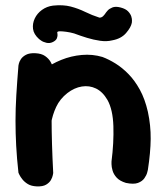

<svg xmlns="http://www.w3.org/2000/svg" viewBox="-20 -698 621 718"><path d="M451 -14Q428 -21 416.5 -33.5Q405 -46 401 -60Q397 -74 397 -84Q397 -94 397 -94Q406 -165 404 -226.5Q402 -288 382 -324Q364 -355 339 -367Q314 -379 286 -374.5Q258 -370 232 -350Q204 -328 190 -298Q176 -268 171 -236Q166 -204 165 -177Q165 -149 165 -129.5Q165 -110 165.5 -96Q166 -82 166 -69Q166 -69 166 -63Q166 -57 162.5 -49Q159 -41 149.5 -34.5Q140 -28 121 -26Q105 -25 92 -34Q79 -43 72 -51.5Q65 -60 65 -60Q55 -76 53.5 -91Q52 -106 53.5 -126.5Q55 -147 51 -178Q47 -216 47 -244.5Q47 -273 51 -296.5Q55 -320 64 -341.5Q73 -363 89 -386Q110 -413 141 -436Q172 -459 209 -474Q246 -489 286 -492.5Q326 -496 363 -485Q387 -476 412 -460.5Q437 -445 460.5 -421Q484 -397 503 -362.5Q522 -328 533 -280Q544 -229 543.5 -178.5Q543 -128 533 -63Q533 -63 530.5 -53Q528 -43 520 -31.5Q512 -20 496 -14Q480 -8 451 -14ZM117 -1Q97 -2 84.5 -9.5Q72 -17 64 -27Q56 -37 52.5 -44.5Q49 -52 49 -52Q43 -106 40.5 -153Q38 -200 38 -246Q38 -292 41 -342Q44 -392 49 -453Q49 -453 50.5 -460Q52 -467 58 -476.5Q64 -486 77 -493Q90 -500 112 -499Q135 -498 148.5 -488.5Q162 -479 169 -467Q176 -455 178 -446Q180 -437 180 -437Q176 -388 174.5 -343Q173 -298 173 -253Q173 -208 174.5 -158.5Q176 -109 179 -51Q179 -51 177.5 -43Q176 -35 170.5 -25Q165 -15 152.5 -7.5Q140 0 117 -1ZM178 -541Q166 -535 153.5 -538Q141 -541 133.5 -546.5Q126 -552 126 -552Q106 -570 103.5 -590Q101 -610 110 -629Q119 -648 137 -661Q155 -674 178 -677Q216 -681 244.5 -673.5Q273 -666 298.5 -653.5Q324 -641 352 -632Q360 -632 366 -638Q372 -644 377 -652Q377 -652 382.5 -658.5Q388 -665 400 -670Q412 -675 431 -670Q450 -665 459 -655.5Q468 -646 471 -636.5Q474 -627 473.5 -620Q473 -613 473 -613Q470 -596 451.5 -574.5Q433 -553 399 -547Q379 -542 354.5 -545.5Q330 -549 305.5 -556.5Q281 -564 257 -573Q243 -577 228.5 -579Q214 -581 204.5 -581Q195 -581 194 -577Q194 -577 195 -570.5Q196 -564 193 -555.5Q190 -547 178 -541Z"/></svg>

Font: Sour Gummy Black SemiBold
Style: Regular
Weight: 600
Version: Version 1.000